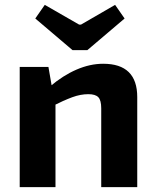

<svg xmlns="http://www.w3.org/2000/svg" viewBox="-20 -769 641 789"><path d="M404 -507Q544 -507 544 -370V0H396V-324Q396 -357 384 -369.5Q372 -382 343 -382Q311 -382 277 -369.5Q243 -357 193 -332L186 -414Q239 -459 294.5 -483Q350 -507 404 -507ZM179 -494 196 -396 208 -383V0H61V-494ZM453 -749 492 -693 339 -563H278L125 -693L164 -749L305 -668H313Z"/></svg>

Font: Exo 2
Style: Bold
Weight: 700
Designer: Natanael Gama
Foundry: Natanael Gama
Version: Version 2.010